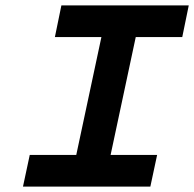

<svg xmlns="http://www.w3.org/2000/svg" viewBox="-20 -690 718 710"><path d="M678 -670H207L183 -553H355L262 -117H90L65 0H536L561 -117H389L482 -553H654Z"/></svg>

Font: LT Wave Mono Bold
Style: Italic
Weight: 700
Designer: Daniel Lyons
Version: Version 2.5 (Glyphs App)